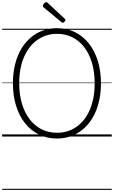

<svg xmlns="http://www.w3.org/2000/svg" viewBox="-20 -1279 1067 1799"><path d="M515 19Q422 19 346 -18Q270 -55 215.5 -123Q161 -191 131 -286.5Q101 -382 101 -499Q101 -576 114.5 -644.5Q128 -713 153.5 -770.5Q179 -828 215.5 -873Q252 -918 298 -950Q344 -982 398.5 -998.5Q453 -1015 515 -1015Q607 -1015 682 -978Q757 -941 811.5 -873Q866 -805 896 -710Q926 -615 926 -499Q926 -421 912.5 -352.5Q899 -284 873.5 -226Q848 -168 811.5 -123Q775 -78 729.5 -46.5Q684 -15 630 2Q576 19 515 19ZM515 -35Q567 -35 613 -49.5Q659 -64 698.5 -92Q738 -120 769 -160Q800 -200 822 -251.5Q844 -303 855.5 -365Q867 -427 867 -499Q867 -606 841.5 -691Q816 -776 769 -837Q722 -898 657.5 -930Q593 -962 515 -962Q463 -962 416.5 -947.5Q370 -933 330 -905Q290 -877 259 -837Q228 -797 205.5 -745.5Q183 -694 171.5 -632Q160 -570 160 -499Q160 -392 186 -306.5Q212 -221 259 -160Q306 -99 371 -67Q436 -35 515 -35ZM567 -1066Q564 -1066 561 -1068Q558 -1070 554 -1073L389 -1210Q384 -1215 383 -1218Q382 -1221 382 -1225Q382 -1232 387 -1239.5Q392 -1247 400 -1253Q408 -1259 414 -1259Q419 -1259 422 -1256Q425 -1253 429 -1250L587 -1103Q591 -1100 592 -1096.5Q593 -1093 593 -1091Q593 -1084 584 -1075Q575 -1066 567 -1066ZM0 490H1027V500H0ZM0 -20H1027V0H0ZM0 -505H1027V-500H0ZM0 -1010H1027V-1000H0Z"/></svg>

Font: Playwrite PE Guides
Style: Regular
Weight: 400
Designer: Veronika Burian, José Scaglione
Foundry: TypeTogether
Version: Version 1.003